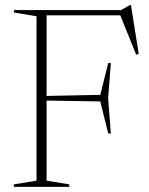

<svg xmlns="http://www.w3.org/2000/svg" viewBox="-20 -724 578 744"><path d="M409.5 -480 399 -343 409.5 -206.5H399.5L368.5 -331L149.5 -334.5V-352L368.5 -356.5L399.5 -480ZM483.5 -704.5H487.5L517.5 -515L507.5 -512.5L442.5 -673.5L470.5 -664.5H122.5V-685H449ZM160.5 -685V-24L248.5 -9.5V0H33.5V-9.5L121.5 -24V-661L34 -675.5V-685Z"/></svg>

Font: Newsreader 36pt ExtraLight
Style: Regular
Weight: 250
Designer: Hugues Gentile
Foundry: Production Type
Version: Version 1.003